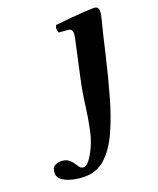

<svg xmlns="http://www.w3.org/2000/svg" viewBox="-191 -512 653 794"><g transform="rotate(-20 135.0 -114.5)"><path d="M196 -316Q201 -337 203 -348.5Q205 -360 205 -367Q205 -375 200.5 -380.5Q196 -386 187 -387L147 -390Q143 -397 143 -407Q143 -417 148 -423Q172 -426 205.5 -429Q239 -432 270 -434Q301 -436 317 -436Q338 -436 338 -415Q338 -402 331 -375.5Q324 -349 317 -320L297 -235Q276 -145 253.5 -65.5Q231 14 203 75.5Q175 137 137 172Q99 207 45 207Q18 207 -8.5 200.5Q-35 194 -51.5 182Q-68 170 -68 153Q-68 127 -54.5 120Q-41 113 -29 113Q-8 113 4 121.5Q16 130 23 141Q30 152 36.5 160.5Q43 169 55 169Q66 169 80 151Q94 133 108 102.5Q122 72 130 34Q141 -17 147.5 -70.5Q154 -124 166 -179Z"/></g></svg>

Font: Libertinus Serif SemiBold
Style: Italic
Weight: 600
Italic angle: -11.5°
Designer: Philipp H. Poll, Khaled Hosny
Foundry: Caleb Maclennan
Version: Version 7.051;RELEASE